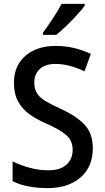

<svg xmlns="http://www.w3.org/2000/svg" viewBox="-20 -961 541 991"><path d="M459 -195Q459 -100 395.5 -45Q332 10 225 10Q173 10 126.5 1Q80 -8 45 -26V-128Q83 -109 131.5 -95.5Q180 -82 229 -82Q292 -82 323.5 -111.5Q355 -141 355 -187Q355 -235 322.5 -263.5Q290 -292 215 -325Q169 -345 132 -371.5Q95 -398 73.5 -437Q52 -476 52 -534Q52 -592 78.5 -634.5Q105 -677 153.5 -700.5Q202 -724 267 -724Q318 -724 363 -713Q408 -702 449 -683L416 -593Q378 -611 341 -621Q304 -631 266 -631Q213 -631 185 -604.5Q157 -578 157 -536Q157 -503 170 -481Q183 -459 212 -441Q241 -423 290 -401Q372 -364 415.5 -318.5Q459 -273 459 -195ZM417 -931Q403 -912 377 -883.5Q351 -855 322 -827Q293 -799 270 -781H202V-793Q226 -825 253 -866Q280 -907 298 -941H417Z"/></svg>

Font: Noto Sans Kannada SemiCondensed Medium
Style: Regular
Weight: 500
Width: 4
Designer: Jelle Bosma - Monotype Design Team
Foundry: Monotype Imaging Inc.
Version: Version 2.005; ttfautohint (v1.8.4.7-5d5b)